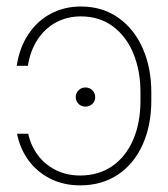

<svg xmlns="http://www.w3.org/2000/svg" viewBox="-20 -557 516 588"><path d="M225.6 -19.5Q281.7 -19.5 323.5 -48.1Q365.2 -76.7 387.7 -128.7Q410.2 -180.7 410.2 -249V-274.4Q410.2 -339.8 388.7 -392.6Q367.2 -445.3 325.9 -476.1Q284.7 -506.8 227.5 -506.8Q186.5 -506.8 152.3 -488.8Q118.2 -470.7 95.5 -436.5Q72.8 -402.3 65.4 -355.5H31.2Q39.6 -411.1 66.9 -452.1Q94.2 -493.2 135.7 -515.1Q177.2 -537.1 227.5 -537.1Q293.5 -537.1 342.3 -502.7Q391.1 -468.3 417.2 -408.7Q443.4 -349.1 443.4 -274.4V-249Q443.4 -172.9 416.7 -113.8Q390.1 -54.7 340.8 -22Q291.5 10.7 225.6 10.7Q174.8 10.7 134 -9.8Q93.3 -30.3 67.1 -66.2Q41 -102.1 32.2 -147.5H66.4Q74.2 -111.3 95.7 -82.3Q117.2 -53.2 150.4 -36.4Q183.6 -19.5 225.6 -19.5ZM211.9 -259.8Q211.9 -271.5 220.5 -280.3Q229 -289.1 241.2 -289.1Q254.4 -289.1 262.9 -280.5Q271.5 -272 271.5 -259.8Q271.5 -247.1 262.9 -238.8Q254.4 -230.5 241.2 -230.5Q229 -230.5 220.5 -239Q211.9 -247.6 211.9 -259.8Z"/></svg>

Font: Pretendard JP Thin
Style: Regular
Weight: 100
Designer: Base glyphs from Inter by Rasmus Andersson; Hangeul glyphs from Noto Sans CJK(Source Han Sans) by Jang Soo-young and Kan
Foundry: Kil Hyung-jin
Version: Version 1.309